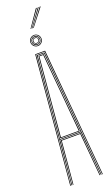

<svg xmlns="http://www.w3.org/2000/svg" viewBox="-198 -1093 660 1132"><g transform="rotate(-20 132.0 -527.0)"><path d="M30 0 101 -800H163L234 0H230L159 -796H105L34 0ZM46 0 70 -272H194L218 0H214L190 -268H74L50 0ZM38 0 108 -792H156L226 0H222L197 -276H67L42 0ZM67 -280H197L178.8 -486.2L152 -788H112L85.2 -486.2ZM71 -284 89.2 -486.2 116 -784H148L174.8 -486.2L193 -284ZM76 -288H188L170.5 -486.2L144 -780H120L93.5 -486.2ZM133 -840Q123.5 -840 115.5 -844.6Q107.5 -849.2 102.9 -857.2Q98.2 -865.2 98.2 -874.8Q98.2 -884.5 102.9 -892.4Q107.5 -900.2 115.5 -904.9Q123.5 -909.5 133 -909.5Q142.8 -909.5 150.6 -904.9Q158.5 -900.2 163.1 -892.4Q167.8 -884.5 167.8 -874.8Q167.8 -865.2 163.1 -857.2Q158.5 -849.2 150.6 -844.6Q142.8 -840 133 -840ZM133 -844Q145.8 -844 154.8 -853.1Q163.8 -862.2 163.8 -874.8Q163.8 -887.5 154.8 -896.5Q145.8 -905.5 133 -905.5Q120.5 -905.5 111.4 -896.5Q102.2 -887.5 102.2 -874.8Q102.2 -862.2 111.4 -853.1Q120.5 -844 133 -844ZM133 -848Q121.8 -848 114 -855.8Q106.2 -863.5 106.2 -874.8Q106.2 -886 114 -893.8Q121.8 -901.5 133 -901.5Q144.2 -901.5 152 -893.8Q159.8 -886 159.8 -874.8Q159.8 -863.5 152 -855.8Q144.2 -848 133 -848ZM133 -852Q142.5 -852 149.1 -858.8Q155.8 -865.5 155.8 -874.8Q155.8 -884.2 149.1 -890.9Q142.5 -897.5 133 -897.5Q123.8 -897.5 117 -890.9Q110.2 -884.2 110.2 -874.8Q110.2 -865.5 117 -858.8Q123.8 -852 133 -852ZM133 -856Q125.2 -856 119.8 -861.5Q114.2 -867 114.2 -874.8Q114.2 -882.5 119.8 -888Q125.2 -893.5 133 -893.5Q140.8 -893.5 146.2 -888Q151.8 -882.5 151.8 -874.8Q151.8 -867 146.2 -861.5Q140.8 -856 133 -856ZM133 -860Q147.8 -860 147.8 -874.8Q147.8 -889.5 133 -889.5Q118.2 -889.5 118.2 -874.8Q118.2 -860 133 -860ZM126 -949.5 198 -1054.5H204L130 -949.5ZM142 -949.5 222 -1054.5H228L146 -949.5ZM134 -949.5 210 -1054.5H216L138 -949.5Z"/></g></svg>

Font: Big Shoulders Inline Thin
Style: Regular
Weight: 100
Designer: Patric King
Foundry: XO Type Co
Version: Version 2.002